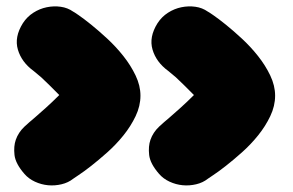

<svg xmlns="http://www.w3.org/2000/svg" viewBox="-20 -566 908 596"><path d="M625 -11Q610 1 589 6Q568 11 547 9Q526 7 506.5 -2Q487 -11 474 -26Q446 -58 443 -85Q440 -112 447 -132Q455 -155 474 -173Q488 -186 506 -201Q521 -214 540.5 -231.5Q560 -249 582 -271Q565 -288 551 -302Q537 -316 526 -326Q513 -337 502 -346Q465 -373 453.5 -412Q442 -451 469 -494Q482 -514 501.5 -526.5Q521 -539 543 -543.5Q565 -548 586.5 -545Q608 -542 625 -530Q626 -530 642 -519Q658 -508 681 -489.5Q704 -471 731 -446Q758 -421 781 -392Q804 -363 819 -331.5Q834 -300 834 -269Q834 -237 819 -205.5Q804 -174 781 -145.5Q758 -117 731 -93Q704 -69 681 -51Q658 -33 642 -22.5Q626 -12 625 -11ZM207 -11Q192 1 171 6Q150 11 129 9Q108 7 88.5 -2Q69 -11 56 -26Q28 -58 25 -85Q22 -112 29 -132Q37 -155 56 -173Q70 -186 88 -201Q103 -214 122.5 -231.5Q142 -249 164 -271Q147 -288 133 -302Q119 -316 108 -326Q95 -337 84 -346Q47 -373 35.5 -412Q24 -451 51 -494Q64 -514 83.5 -526.5Q103 -539 125 -543.5Q147 -548 168.5 -545Q190 -542 207 -530Q208 -530 224 -519Q240 -508 263 -489.5Q286 -471 313 -446Q340 -421 363 -392Q386 -363 401 -331.5Q416 -300 416 -269Q416 -237 401 -205.5Q386 -174 363 -145.5Q340 -117 313 -93Q286 -69 263 -51Q240 -33 224 -22.5Q208 -12 207 -11Z"/></svg>

Font: Sniglet
Style: ExtraBold
Weight: 800
Version: Version 2.000; ttfautohint (v0.95) -l 8 -r 50 -G 200 -x 14 -